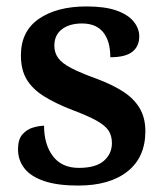

<svg xmlns="http://www.w3.org/2000/svg" viewBox="-20 -567 514 597"><path d="M223 10Q159 10 117.5 -4Q76 -18 56 -43.5Q36 -69 36 -103Q36 -134 50 -149.5Q64 -165 83 -170.5Q102 -176 117 -176Q117 -118 144.5 -81.5Q172 -45 225 -45Q278 -45 303 -67Q328 -89 328 -122Q328 -145 317.5 -161Q307 -177 280 -192Q253 -207 205 -225Q153 -245 117 -267.5Q81 -290 63 -320Q45 -350 45 -395Q45 -470 101 -508.5Q157 -547 249 -547Q307 -547 343 -534Q379 -521 396 -499.5Q413 -478 413 -454Q413 -423 391.5 -406Q370 -389 323 -389Q323 -439 301 -466.5Q279 -494 235 -494Q196 -494 172.5 -476Q149 -458 149 -425Q149 -403 161 -386.5Q173 -370 202 -355Q231 -340 281 -322Q329 -304 362.5 -282.5Q396 -261 414 -231Q432 -201 432 -159Q432 -78 376.5 -34Q321 10 223 10Z"/></svg>

Font: Noto Serif Armenian SemiBold
Style: Regular
Weight: 600
Version: Version 2.007